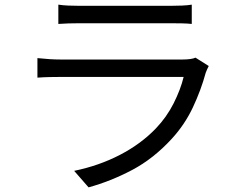

<svg xmlns="http://www.w3.org/2000/svg" viewBox="-20 -765 1040 826"><path d="M361 41 299 -30Q406 -52 496.5 -99Q587 -146 651 -213Q697 -261 727 -320.5Q757 -380 770 -434Q758 -434 718.5 -434Q679 -434 624 -434Q569 -434 508.5 -434Q448 -434 392 -434Q336 -434 295 -434Q254 -434 239 -434Q221 -434 194.5 -433.5Q168 -433 141 -431V-515Q197 -509 239 -509Q252 -509 291.5 -509Q331 -509 386.5 -509Q442 -509 502.5 -509Q563 -509 618.5 -509Q674 -509 713.5 -509Q753 -509 766 -509Q783 -509 798 -511Q813 -513 821 -517L878 -481Q874 -474 870.5 -465.5Q867 -457 865 -452Q845 -378 810 -303.5Q775 -229 719 -168Q640 -82 548 -33.5Q456 15 361 41ZM231 -662V-745Q251 -742 274 -741Q297 -740 321 -740Q337 -740 376 -740Q415 -740 465.5 -740Q516 -740 566 -740Q616 -740 656 -740Q696 -740 714 -740Q738 -740 762.5 -741Q787 -742 805 -745V-662Q787 -664 763 -664.5Q739 -665 713 -665Q696 -665 656.5 -665Q617 -665 567 -665Q517 -665 466.5 -665Q416 -665 377 -665Q338 -665 321 -665Q272 -665 231 -662Z"/></svg>

Font: Chocolate Classical Sans
Style: Regular
Weight: 400
Designer: 田海東、宇文滿月
Foundry: Moonlit Owen
Version: Version 1.001